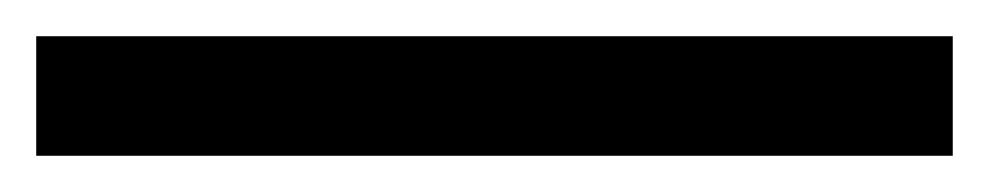

<svg xmlns="http://www.w3.org/2000/svg" viewBox="-23 -846 546 106"><path d="M503 -760V-826H-3V-760Z"/></svg>

Font: Noto Sans Osage
Style: Regular
Weight: 400
Designer: Monotype Design Team
Foundry: Monotype Imaging Inc.
Version: Version 2.002